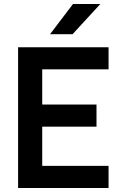

<svg xmlns="http://www.w3.org/2000/svg" viewBox="-20 -935 600 955"><path d="M70 -700H520V-590H190V-415H460V-305H190V-110H520V0H70ZM343 -915H479L341 -765H229Z"/></svg>

Font: PT Root UI Bold
Style: Regular
Weight: 700
Designer: Vitaly Kuzmin
Foundry: ParaType Ltd.
Version: Version 2.000G